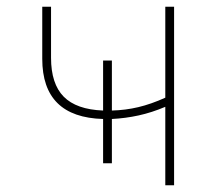

<svg xmlns="http://www.w3.org/2000/svg" viewBox="-20 -548 640 568"><path d="M285 -65V-196Q105 -201 105 -374V-528H131V-377Q131 -300 168.5 -262Q206 -224 285 -221V-369H311V-221Q351 -222 389 -231Q427 -240 469 -259V-528H495V0H469V-232Q429 -215 390 -206.5Q351 -198 311 -196V-65Z"/></svg>

Font: Noto Sans Mono Thin
Style: Regular
Weight: 100
Designer: Monotype Design Team
Foundry: Monotype Imaging Inc.
Version: Version 2.014